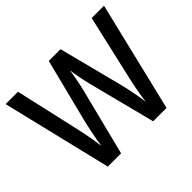

<svg xmlns="http://www.w3.org/2000/svg" viewBox="-153 -946 1177 1177"><g transform="rotate(-45 435.5 -357.0)"><path d="M862 -714H755L659 -295C646 -238 633 -172 627 -117C619 -175 605 -248 590 -305L485 -714H383L280 -306C266 -250 251 -176 243 -117C237 -166 225 -234 211 -295L116 -714H9L181 0H296L405 -432C418 -483 430 -550 434 -581C439 -541 452 -476 463 -433L574 0H690Z"/></g></svg>

Font: Noto Sans Lao Looped SemiCondensed Medium
Style: Regular
Weight: 500
Width: 4
Designer: Mark Frömberg, Ben Mitchell
Foundry: The Fontpad Ltd
Version: Version 1.002